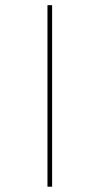

<svg xmlns="http://www.w3.org/2000/svg" viewBox="-20 -674 376 724"><path d="M159 -654.5H176.5V30H159Z"/></svg>

Font: Anek Bangla Medium Thin
Style: Regular
Weight: 250
Version: Version 1.003